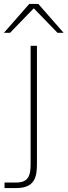

<svg xmlns="http://www.w3.org/2000/svg" viewBox="-91 -752 342 972"><path d="M96 78V-520H64V78C64 132 56 172 -8 172H-68V200H-8C86 200 96 142 96 78ZM-71 -586H-40L80 -710L200 -586H231L103 -732H57Z"/></svg>

Font: Aspekta 100
Style: Regular
Weight: 100
Designer: Ivo Dolenc
Version: Version 2.000